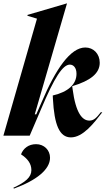

<svg xmlns="http://www.w3.org/2000/svg" viewBox="-35 -800 623 1132"><path d="M-15 0H140L206 -154C286 -344 335 -419 377 -419C397 -419 416 -402 416 -365C416 -303 367 -258 276 -237L277 -217C285 -65 315 10 383 10C454 10 518 -73 568 -138H559C535 -107 519 -89 492 -89C451 -89 412 -131 393 -275L391 -290V-292C498 -324 553 -367 553 -430C553 -483 516 -520 468 -520C380 -520 293 -392 211 -199L179 -126H170L360 -780H359L127 -712V-707L183 -690ZM44 307 47 312C181 263 260 199 260 130C260 85 225 50 178 50C133 50 102 75 89 110C127 135 150 164 150 203C150 245 115 274 44 307Z"/></svg>

Font: Nyght Serif Bold Italic
Style: Regular
Weight: 700
Italic angle: -16°
Designer: Maksym Kobuzan
Version: Version 0.410;Glyphs 3.1.2 (3151)